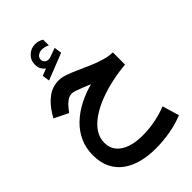

<svg xmlns="http://www.w3.org/2000/svg" viewBox="-313 -866 1316 1316"><g transform="rotate(-45 344.5 -208.0)"><path d="M235.5 -583.2 184.5 -563.5 192.3 -510.1 385.6 -586.4 377.8 -641.4 308.4 -616.3Q307.2 -615.8 306.4 -615.5Q305.5 -615.2 304.5 -615.2Q278.5 -611.6 265.7 -623.5Q253 -635.4 252.5 -648.9Q252.5 -671.7 269.3 -683.5Q286.2 -695.4 305.8 -695.4Q320 -695.4 333.4 -692.3Q346.7 -689.2 361.9 -681.4L361.4 -737.3Q347 -745.6 333 -750Q318.9 -754.3 299 -754.3Q260.6 -754.3 230.5 -726.4Q200.5 -698.6 200.5 -655.3Q200.5 -628.8 209.7 -612.7Q218.9 -596.6 235.5 -583.2ZM638 -337.4Q598.3 -338.2 554.8 -351.1Q511.3 -364.1 467.3 -383Q423.2 -402 381.7 -420.8Q340.3 -439.6 304.8 -452.1Q269.3 -464.7 242.5 -464.7Q178.9 -464.7 131.1 -429.1Q83.3 -393.5 48.4 -336.5L29.5 -305.6L132 -255.4L155.5 -285Q171.3 -305.3 193.1 -321.4Q214.9 -337.4 242 -337.4Q251.8 -337.4 271.2 -330.9Q290.7 -324.4 318.1 -313.5Q345.5 -302.7 377.9 -289.1Q307.6 -270.2 246.7 -238.5Q185.7 -206.7 139.7 -162.4Q93.7 -118 68 -61.3Q42.2 -4.5 42.2 63.9Q42.2 137 68.4 188.9Q94.5 240.8 140.9 273.7Q187.4 306.6 248.9 322Q310.3 337.4 381.3 337.4Q450.2 337.4 520.5 325.3Q590.8 313.2 653.6 287.3L617.4 165Q567.8 185.1 506.1 197.8Q444.5 210.4 378.4 210.4Q313.4 210.4 263.7 193.5Q214 176.5 186.1 143Q158.1 109.6 158.1 60.5Q158.1 10.4 186.2 -30.8Q214.3 -72 263 -104.6Q311.7 -137.2 373.3 -160.7Q435 -184.3 503.2 -198.9Q571.4 -213.5 637.7 -219Z"/></g></svg>

Font: Vazirmatn NL
Style: Regular
Weight: 400
Designer: Saber Rastikerdar
Foundry: Saber Rastikerdar
Version: Version 33.003